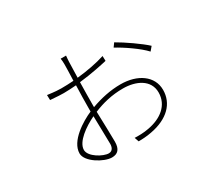

<svg xmlns="http://www.w3.org/2000/svg" viewBox="-122 -845 1243 1113"><g transform="rotate(-30 500.0 -288.5)"><path d="M342 4C305 4 226 -40 226 -85C226 -140 307 -196 372 -227C373 -156 376 -76 376 -40C376 -19 368 4 342 4ZM401 -283C401 -328 402 -384 403 -437C486 -446 563 -463 593 -470L592 -503C540 -486 472 -473 404 -466C405 -515 406 -556 407 -572C408 -583 408 -597 410 -611H374C376 -600 377 -586 377 -571C377 -555 376 -513 374 -463C346 -461 318 -460 291 -460C275 -460 251 -461 200 -468L201 -434C253 -430 271 -429 291 -429C317 -429 345 -431 374 -433C372 -380 371 -322 371 -280V-259C308 -232 194 -163 194 -80C194 -24 294 34 346 34C385 34 406 13 406 -38C406 -81 403 -165 401 -240C462 -265 525 -281 600 -281C685 -281 768 -244 768 -158C768 -72 699 -21 611 -5C577 2 541 2 516 1L526 30C546 30 581 29 614 22C732 0 798 -67 798 -158C798 -251 713 -309 600 -309C531 -309 464 -294 401 -271ZM672 -513C723 -486 808 -428 846 -386L868 -412C831 -447 742 -509 690 -538Z"/></g></svg>

Font: Source Han Sans CN ExtraLight
Style: Regular
Weight: 250
Designer: Ryoko NISHIZUKA (kana & ideographs); Paul D. Hunt (Latin, Greek & Cyrillic); Wenlong ZHANG (bopomofo); Sandoll Communica
Foundry: Adobe Systems Incorporated
Version: Version 1.004;PS 1.004;hotconv 16.6.51;makeotf.lib2.5.65220